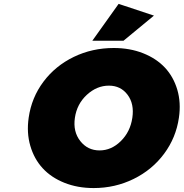

<svg xmlns="http://www.w3.org/2000/svg" viewBox="-20 -954 941 984"><path d="M127 -351.1Q141.6 -453.6 202.6 -535.2Q263.7 -616.7 358.2 -662.4Q452.6 -708 563 -708Q645.5 -708 713.4 -681.2Q781.2 -654.3 825.2 -607.4Q869.1 -560.5 888.7 -494.1Q908.2 -427.7 897 -351.1Q882.3 -248.5 821 -166Q759.8 -83.5 664.8 -36.9Q569.8 9.8 460 9.8Q377.4 9.8 309.8 -17.3Q242.2 -44.4 198.5 -92Q154.8 -139.6 135.3 -206.8Q115.7 -273.9 127 -351.1ZM490.2 -183.1Q550.8 -183.1 599.1 -230.7Q647.5 -278.3 658.2 -350.1Q668.9 -421.4 633.8 -468.3Q598.6 -515.1 538.1 -515.1Q476.1 -515.1 425 -468Q374 -420.9 363.8 -350.1Q353.5 -279.3 391.4 -231.2Q429.2 -183.1 490.2 -183.1ZM453.1 -745.1 587.9 -934.1 769 -874 612.8 -745.1Z"/></svg>

Font: Trueno Black
Style: Italic
Weight: 900
Designer: Julieta Ulanovsky
Foundry: Julieta Ulanovsky
Version: Version 3.001b | FøM Fix